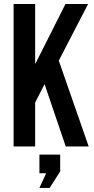

<svg xmlns="http://www.w3.org/2000/svg" viewBox="-20 -720 462 944"><path d="M269 -421.9 416 0H303.2L199.2 -306.2L152.8 -215.8V0H46.9V-700.2H152.8V-408.2H154.8L301.8 -700.2H413.1ZM275.9 123 224.1 204.1H173.8L207 131.8H173.8V40H275.9Z"/></svg>

Font: BaseOne
Style: Regular
Weight: 400
Designer: Domenico Catapano
Foundry: Design by Basse
Version: Version 1.000;PS 001.001;hotconv 1.0.56